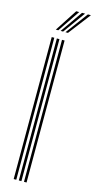

<svg xmlns="http://www.w3.org/2000/svg" viewBox="-146 -1007 519 1045"><g transform="rotate(15 113.5 -485.0)"><path d="M109.9 0V-800H124.4V0ZM51.9 0V-800H66.4V0ZM80.9 0V-800H95.4V0ZM62.9 -845 144.3 -970.2H161.2L76.7 -845ZM117.3 -845 210.3 -970.2H227.2L131.4 -845ZM90 -845 177.3 -970.2H194.2L104 -845Z"/></g></svg>

Font: Big Shoulders Inline Thin
Style: Regular
Weight: 100
Designer: Patric King
Foundry: XO Type Co
Version: Version 2.002